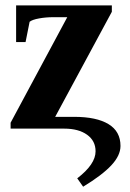

<svg xmlns="http://www.w3.org/2000/svg" viewBox="-20 -479 484 715"><path d="M267.6 185.1Q335.9 132.8 335.9 84.5Q335.9 45.4 304.2 22.7Q272.5 0 219.2 0H19.5V-22L230.5 -415H178.2Q150.9 -415 125.5 -410.4Q100.1 -405.8 90.3 -397.9L75.2 -322.3H40V-459H396.5V-435.1L185.5 -43.9H255.9Q339.4 -43.9 384 -16.8Q428.7 10.3 428.7 64.5Q428.7 100.1 394.5 136.7Q360.4 173.3 289.6 216.3Z"/></svg>

Font: Liberation Serif
Style: Bold
Weight: 700
Designer: Steve Matteson
Foundry: Ascender Corporation
Version: Version 2.1.5